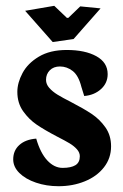

<svg xmlns="http://www.w3.org/2000/svg" viewBox="-20 -623 423 660"><path d="M161.1 -478.5 232.9 -488.8 325.7 -594.2 255.9 -601.1 214.8 -561.5H210L166.5 -603L66.4 -585.9ZM361.8 -120.1Q361.8 -157.7 342.3 -185.3Q322.8 -212.9 295.4 -231.2Q268.1 -249.5 224.6 -272Q194.8 -287.1 177.7 -297.6Q160.6 -308.1 149.4 -320.8Q138.2 -333.5 138.2 -348.6Q138.2 -368.2 151.1 -381.3Q164.1 -394.5 186 -394.5Q210 -394.5 230 -378.9Q250 -363.3 259.8 -324.2L269.5 -293Q304.2 -295.9 327.1 -316.7Q350.1 -337.4 350.1 -368.2Q350.1 -408.2 311.3 -429.7Q272.5 -451.2 209.5 -451.2Q151.9 -451.2 113.5 -428.2Q75.2 -405.3 57.4 -371.8Q39.6 -338.4 39.6 -307.1Q39.6 -269 59.3 -241Q79.1 -212.9 106 -194.6Q132.8 -176.3 175.8 -153.8Q203.6 -139.6 219 -130.4Q234.4 -121.1 244.4 -109.9Q254.4 -98.6 254.4 -85.9Q254.4 -64.5 239.3 -55.2Q224.1 -45.9 195.3 -45.9Q166.5 -45.9 142.6 -71.5Q118.7 -97.2 104.5 -146.5Q67.4 -143.6 46.4 -124.5Q25.4 -105.5 25.4 -75.2Q25.4 -49.3 46.6 -28.3Q67.9 -7.3 103.8 4.9Q139.6 17.1 181.2 17.1Q230.5 17.1 271.7 0.2Q313 -16.6 337.4 -47.9Q361.8 -79.1 361.8 -120.1Z"/></svg>

Font: Neuton
Style: Bold
Weight: 700
Designer: Brian M Zick
Foundry: Brian M Zick
Version: Version 1.560